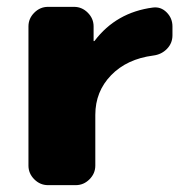

<svg xmlns="http://www.w3.org/2000/svg" viewBox="-20 -540 566 560"><path d="M426 -518Q449 -521 466 -504Q483 -487 483 -463V-437Q483 -414 467 -397.5Q451 -381 427 -378Q350 -368 304 -320.5Q258 -273 258 -205V-57Q258 -34 241 -17Q224 0 201 0H120Q97 0 80 -17Q63 -34 63 -57V-463Q63 -486 80 -503Q97 -520 120 -520H196Q219 -520 236 -503Q253 -486 253 -463V-421Q253 -420 254 -420Q255 -420 256 -421Q319 -504 426 -518Z"/></svg>

Font: Rounded Mplus 1c Black
Style: Regular
Weight: 900
Version: Version 1.059.20150529